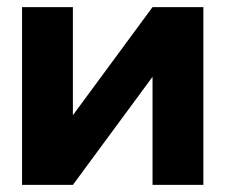

<svg xmlns="http://www.w3.org/2000/svg" viewBox="-20 -520 634 540"><path d="M42 0H185L409 -304V0H552V-500H409L185 -196V-500H42Z"/></svg>

Font: LT Wave Bold
Style: Regular
Weight: 700
Designer: Daniel Lyons
Version: Version 2.5 (Glyphs App)